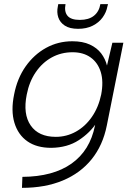

<svg xmlns="http://www.w3.org/2000/svg" viewBox="-20 -706 644 926"><path d="M522 -500H575L495 -100Q476 -5 422 62Q368 129 283 164.5Q198 200 86 200L88 147Q236 146 325 83Q414 20 438 -100L442 -118L447 -116Q415 -66 360 -30Q305 6 227 7Q157 7 112 -24.5Q67 -56 49.5 -114Q32 -172 48 -250Q63 -328 103.5 -385.5Q144 -443 202 -475Q260 -507 329 -507Q379 -507 413.5 -491Q448 -475 468 -448.5Q488 -422 496 -390ZM109 -250Q90 -156 128 -101Q166 -46 249 -46Q301 -46 346 -71Q391 -96 423 -142Q455 -188 468 -250Q480 -313 466 -358.5Q452 -404 417 -429Q382 -454 330 -454Q275 -454 229.5 -429Q184 -404 152.5 -358Q121 -312 109 -250ZM498 -675Q493 -647 475 -622Q457 -597 427 -582Q397 -567 357 -567Q316 -567 292.5 -582.5Q269 -598 261 -622.5Q253 -647 259 -675L261 -686H296Q289 -650 305.5 -630Q322 -610 365 -610Q408 -610 433 -630Q458 -650 464 -686H501Z"/></svg>

Font: Albert Sans Light
Style: Italic
Weight: 300
Italic angle: -11.25°
Designer: Andreas Rasmussen
Foundry: a.Foundry
Version: Version 1.025